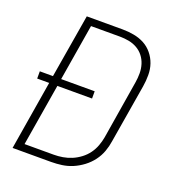

<svg xmlns="http://www.w3.org/2000/svg" viewBox="-133 -841 866 947"><g transform="rotate(20 300.0 -367.5)"><path d="M39 0 99 -363H36V-401H105L161 -735H349Q379 -735 409 -729.5Q439 -724 464 -710.5Q489 -697 507.5 -674.5Q526 -652 535.5 -624.5Q545 -597 545 -566Q545 -535 540 -505L489 -199Q485 -171 475 -143.5Q465 -116 447 -92Q429 -68 404.5 -49.5Q380 -31 353 -19.5Q326 -8 297.5 -4Q269 0 241 0ZM241 -38Q264 -38 288 -42Q312 -46 334.5 -55.5Q357 -65 377.5 -80.5Q398 -96 412.5 -116Q427 -136 435.5 -159Q444 -182 448 -205L498 -511Q502 -535 502 -559.5Q502 -584 495 -606.5Q488 -629 474 -647Q460 -665 440 -676.5Q420 -688 396.5 -692.5Q373 -697 349 -697H197L148 -401H324V-363H142L88 -38Z"/></g></svg>

Font: Iosevka Curly XLtExObl
Style: Regular
Weight: 200
Width: 7
Italic angle: -9°
Monospace: yes
Designer: Belleve Invis
Foundry: Belleve Invis
Version: Version 11.0.1; ttfautohint (v1.8.3)